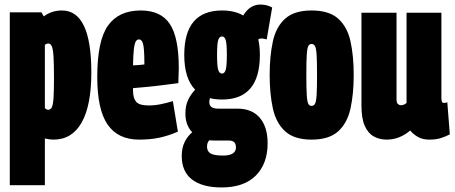

<svg xmlns="http://www.w3.org/2000/svg" viewBox="-20 -603 1996 843"><path d="M23 210V-549H162L172 -531Q207 -557 252 -557Q381 -557 381 -285Q381 -140 338.5 -65Q296 10 215 10Q197 10 177 5V210ZM191 -121Q202 -121 207.5 -132Q213 -143 215 -173Q217 -203 217 -260Q217 -321 215 -354Q213 -387 207.5 -399.5Q202 -412 193 -412Q184 -412 177 -406V-128Q185 -121 191 -121Z M591 10Q498 10 452.5 -56Q407 -122 407 -265Q407 -424 454 -490.5Q501 -557 598 -557Q686 -557 725.5 -498Q765 -439 765 -303Q765 -292 764 -272Q763 -252 763 -238Q739 -235 701 -230Q663 -225 625.5 -221.5Q588 -218 564 -216V-206Q564 -173 577.5 -156.5Q591 -140 633 -140Q659 -140 686 -145.5Q713 -151 739 -159L761 -25Q720 -7 680 1.5Q640 10 591 10ZM564 -316Q575 -316 590 -317.5Q605 -319 614 -320Q614 -366 611.5 -389.5Q609 -413 603.5 -421.5Q598 -430 590 -430Q582 -430 576.5 -421.5Q571 -413 568 -389Q565 -365 564 -316Z M955 -166Q926 -166 902 -172Q899 -165 899 -155Q899 -126 937 -126H1023Q1086 -126 1120.5 -86Q1155 -46 1155 26Q1155 116 1103 168Q1051 220 953 220Q869 220 823.5 185.5Q778 151 778 82Q778 45 791.5 19Q805 -7 824 -22Q794 -54 794 -104Q794 -140 806.5 -165.5Q819 -191 837 -209Q789 -258 789 -362Q789 -557 955 -557Q1010 -557 1048 -535Q1077 -583 1123 -583Q1152 -583 1175 -570L1151 -430Q1146 -431 1140.5 -432.5Q1135 -434 1127 -434Q1120 -434 1114 -430Q1121 -399 1121 -362Q1121 -166 955 -166ZM955 -280Q966 -280 971 -296.5Q976 -313 976 -362Q976 -411 971 -427Q966 -443 955 -443Q943 -443 938 -427Q933 -411 933 -362Q933 -313 938 -296.5Q943 -280 955 -280ZM889 41Q889 62 905 71Q921 80 959 80Q1016 80 1016 44Q1016 14 985 14H918Q908 14 899 13Q889 23 889 41Z M1164 -274Q1164 -357 1178 -421Q1192 -485 1232 -521Q1272 -557 1348 -557Q1425 -557 1465 -521Q1505 -485 1519 -421Q1533 -357 1533 -274Q1533 -191 1519 -127Q1505 -63 1465 -26.5Q1425 10 1348 10Q1272 10 1232 -26.5Q1192 -63 1178 -127Q1164 -191 1164 -274ZM1325 -274Q1325 -213 1327 -184Q1329 -155 1334 -146.5Q1339 -138 1348 -138Q1357 -138 1362.5 -146.5Q1368 -155 1370 -184Q1372 -213 1372 -274Q1372 -336 1370 -364.5Q1368 -393 1362.5 -401.5Q1357 -410 1348 -410Q1339 -410 1334 -401.5Q1329 -393 1327 -364.5Q1325 -336 1325 -274Z M1677 10Q1646 10 1621 -4Q1596 -18 1581.5 -50.5Q1567 -83 1567 -140V-547H1721V-166Q1721 -152 1727 -146.5Q1733 -141 1740 -141Q1754 -141 1765 -151V-547H1918V-176Q1918 -161 1920.5 -156Q1923 -151 1929 -151Q1937 -151 1944 -154L1955 -13Q1938 -4 1916.5 3Q1895 10 1865 10Q1836 10 1815.5 -1.5Q1795 -13 1781 -30Q1759 -11 1733 -0.5Q1707 10 1677 10Z"/></svg>

Font: Georama ExtraCondensed ExtraBold
Style: Regular
Weight: 800
Width: 2
Designer: Jean-Baptiste Levee
Foundry: Production Type
Version: Version 1.000